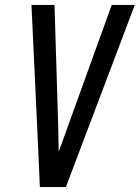

<svg xmlns="http://www.w3.org/2000/svg" viewBox="-20 -755 564 775"><path d="M141 0 130 -245 107 -735H200L215 -245Q215 -219 216 -193.5Q217 -168 217 -143Q226 -168 235.5 -193.5Q245 -219 254 -245L431 -735H524L246 0Z"/></svg>

Font: Iosevka SS04 Medium
Style: Italic
Weight: 500
Italic angle: -9°
Monospace: yes
Designer: Belleve Invis
Foundry: Belleve Invis
Version: Version 19.0.0; ttfautohint (v1.8.4)